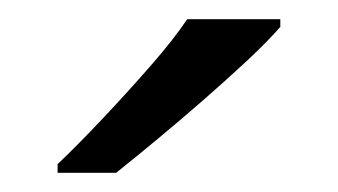

<svg xmlns="http://www.w3.org/2000/svg" viewBox="-20 -786 352 200"><path d="M272 -758Q258 -742 236.5 -722Q215 -702 191.5 -681.5Q168 -661 144.5 -641.5Q121 -622 101 -606H40V-615Q61 -635 86.5 -662Q112 -689 136.5 -717Q161 -745 175 -766H272Z"/></svg>

Font: Noto Sans Hebrew Thin
Style: Regular
Weight: 400
Version: Version 3.001